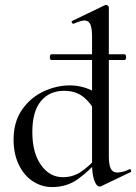

<svg xmlns="http://www.w3.org/2000/svg" viewBox="-20 -745 552 778"><path d="M182 -514Q182 -518 183.5 -521.5Q185 -525 188 -525H485Q488 -525 489.5 -521.5Q491 -518 491 -514Q491 -502 485 -502H188Q182 -502 182 -514ZM35 -179Q35 -252 70 -301.5Q105 -351 157.5 -375Q210 -399 263 -399Q328 -399 386 -359L370 -287Q346 -331 315.5 -354Q285 -377 240 -377Q180 -377 145.5 -335Q111 -293 111 -210Q111 -126 146 -76.5Q181 -27 235 -27Q275 -27 307.5 -48.5Q340 -70 375 -109L384 -101Q338 -49 294 -18Q250 13 191 13Q149 13 113 -10.5Q77 -34 56 -78Q35 -122 35 -179ZM455 -46Q478 -46 504 -59L506 -60Q509 -60 511 -55Q513 -50 510 -48L391 9Q385 11 384 11Q371 11 362 -14Q353 -39 353 -81V-595Q353 -631 346 -646.5Q339 -662 322 -662Q308 -662 279 -649H277Q273 -649 271 -653.5Q269 -658 272 -660L405 -724Q407 -725 410 -725Q413 -725 417 -722Q421 -719 421 -715V-112Q421 -77 429 -61.5Q437 -46 455 -46Z"/></svg>

Font: Cormorant Garamond Medium
Style: Regular
Weight: 500
Designer: Christian Thalmann (Catharsis Fonts)
Foundry: Catharsis Fonts
Version: Version 4.000